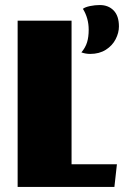

<svg xmlns="http://www.w3.org/2000/svg" viewBox="-20 -742 492 762"><path d="M444 -90 434 0H50V-660H264V-90ZM376 -722Q410 -722 431 -700.5Q452 -679 452 -637Q452 -612 439 -586.5Q426 -561 400 -544.5Q374 -528 338 -528Q320 -528 303 -534Q319 -553 325.5 -574Q332 -595 332 -624Q332 -670 309 -707Q318 -714 337.5 -718Q357 -722 376 -722Z"/></svg>

Font: Sansita ExtraBold
Style: Regular
Weight: 800
Designer: Pablo Cosgaya
Foundry: Omnibus-Type
Version: Version 1.006